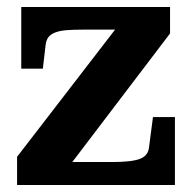

<svg xmlns="http://www.w3.org/2000/svg" viewBox="-20 -531 542 551"><path d="M170 -43 157 -66H299Q327 -66 347 -68Q367 -70 380 -74.5Q393 -79 400 -88Q407 -97 408 -111L419 -195H482V0H29V-81L328 -469L368 -446H221Q192 -446 172 -444.5Q152 -443 139 -438Q126 -433 119.5 -425Q113 -417 111 -403L103 -334H41V-511H468V-435Z"/></svg>

Font: Roboto Serif 28pt SemiBold
Style: Regular
Weight: 600
Designer: Greg Gazdowicz
Foundry: Commercial Type
Version: Version 1.008